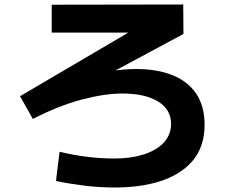

<svg xmlns="http://www.w3.org/2000/svg" viewBox="-20 -780 1040 854"><path d="M491 -75Q524 -75 555 -79Q586 -83 614 -91.5Q642 -100 665 -112.5Q688 -125 705 -142Q722 -159 731.5 -181Q741 -203 741 -229Q741 -293 683 -328.5Q625 -364 525 -364Q445 -364 343 -337Q241 -310 126 -251L69 -352L728 -739L757 -635H210V-759L795 -760L796 -629L150 -282L110 -348Q244 -409 365 -441Q486 -473 586 -473Q679 -473 747.5 -445.5Q816 -418 853 -363Q890 -308 890 -225Q890 -174 875.5 -133Q861 -92 834 -61.5Q807 -31 770.5 -9Q734 13 689.5 27Q645 41 594.5 47.5Q544 54 491 54Q419 54 349.5 45Q280 36 229 25L245 -105Q307 -90 367.5 -82.5Q428 -75 491 -75Z"/></svg>

Font: Murecho Thin
Style: Bold
Weight: 700
Version: Version 1.010